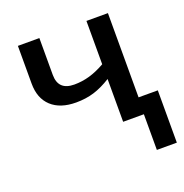

<svg xmlns="http://www.w3.org/2000/svg" viewBox="-131 -658 928 966"><g transform="rotate(-20 333.5 -174.5)"><path d="M68 -338Q68 -259 115 -215.5Q162 -172 247 -172Q299 -172 343 -185.5Q387 -199 435 -229V0H546V191H653V-89H550V-540H435V-308Q391 -283 351 -271.5Q311 -260 269 -260Q183 -260 183 -343V-540H68Z"/></g></svg>

Font: OpenSansMMV
Style: Semibold
Weight: 600
Designer: Steve Matteson
Foundry: Ascender Corporation
Version: Version 6.000